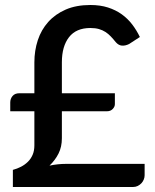

<svg xmlns="http://www.w3.org/2000/svg" viewBox="-20 -748 620 768"><path d="M21 -338Q21 -353 30.2 -364Q39.5 -375 57.5 -375H117.5V-498.5Q117.5 -545.5 131.2 -587.2Q145 -629 173 -660.2Q201 -691.5 243 -709.8Q285 -728 341.5 -728Q381 -728 412 -718Q443 -708 467 -690.8Q491 -673.5 508.8 -650.2Q526.5 -627 539.5 -600L496.5 -572Q481.5 -564.5 467.8 -565.5Q454 -566.5 442.5 -580Q433 -592 423.2 -602.2Q413.5 -612.5 402 -620Q390.5 -627.5 375.8 -631.8Q361 -636 341.5 -636Q284.5 -636 256 -599.2Q227.5 -562.5 227.5 -499V-375H439.5V-331.5Q439.5 -321 430.8 -312Q422 -303 408.5 -303H227.5V-195Q227.5 -160.5 214.2 -134Q201 -107.5 178 -85.5Q211.5 -92.5 244 -92.5H558.5V-47Q558.5 -38.5 555.2 -30.2Q552 -22 545.8 -15.2Q539.5 -8.5 531 -4.2Q522.5 0 512 0H31.5V-68.5Q48.5 -73 64 -81Q79.5 -89 91.5 -100.8Q103.5 -112.5 110.5 -128.8Q117.5 -145 117.5 -166.5V-303H21Z"/></svg>

Font: Lato 2
Style: Regular
Weight: 600
Designer: Lukasz Dziedzic with Adam Twardoch and Botio Nikoltchev
Foundry: tyPoland Lukasz Dziedzic
Version: Version 2.015; 2015-08-06; http://www.latofonts.com/